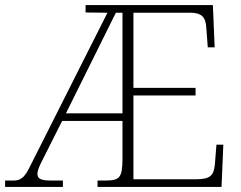

<svg xmlns="http://www.w3.org/2000/svg" viewBox="-23 -734 948 754"><path d="M-3 0H224V-25H179C142 -25 124 -30 124 -51C124 -65 132 -83 146 -110L221 -259H458V-108C457 -35 447 -25 388 -25H360V0H847L854 -166H827L821 -90C817 -45 803 -30 747 -30H501V-359H745V-389H501V-684H728C766 -683 785 -669 787 -626L793 -548H820L813 -714H313V-685L399 -684L90 -71C71 -33 53 -25 31 -25H-3ZM236 -289 432 -684H458V-289Z"/></svg>

Font: Noto Serif Gurmukhi ExtraLight
Style: Regular
Weight: 200
Designer: Vaibhav Singh and the Monotype Design Team
Foundry: Monotype Imaging Inc.
Version: Version 2.004